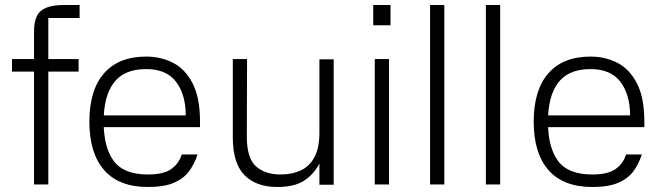

<svg xmlns="http://www.w3.org/2000/svg" viewBox="-20 -737 2644 767"><path d="M173 0H116V-614Q116 -650 127.5 -673Q139 -696 165.5 -706.5Q192 -717 236 -717H298V-665H173ZM28 -451V-501H294V-451Z M357 -276H722Q722 -359 683.5 -410Q645 -461 564 -461Q476 -461 435 -407Q394 -353 394 -251Q394 -149 434 -94.5Q474 -40 571 -40Q634 -40 664.5 -62Q695 -84 706 -120H769Q757 -82 735 -52.5Q713 -23 674 -6.5Q635 10 571 10Q455 10 396 -57.5Q337 -125 337 -251Q337 -377 395.5 -444Q454 -511 564 -511Q623 -511 671.5 -486Q720 -461 749.5 -404Q779 -347 779 -251V-229H356Z M1256 -500H1313V1H1256V-84Q1234 -41 1195 -15.5Q1156 10 1088 10Q1003 10 956.5 -37.5Q910 -85 910 -188V-501H967L966 -191Q966 -106 1002 -73Q1038 -40 1102 -40Q1146 -40 1181 -56Q1216 -72 1236 -109Q1256 -146 1256 -207Z M1534 -501V0H1477V-501ZM1471 -717H1540V-636H1471Z M1755 0H1698V-717H1755Z M1978 0H1921V-717H1978Z M2132 -276H2497Q2497 -359 2458.5 -410Q2420 -461 2339 -461Q2251 -461 2210 -407Q2169 -353 2169 -251Q2169 -149 2209 -94.5Q2249 -40 2346 -40Q2409 -40 2439.5 -62Q2470 -84 2481 -120H2544Q2532 -82 2510 -52.5Q2488 -23 2449 -6.5Q2410 10 2346 10Q2230 10 2171 -57.5Q2112 -125 2112 -251Q2112 -377 2170.5 -444Q2229 -511 2339 -511Q2398 -511 2446.5 -486Q2495 -461 2524.5 -404Q2554 -347 2554 -251V-229H2131Z"/></svg>

Font: Asta Sans Light
Style: Regular
Weight: 300
Designer: 42dot
Version: Version 1.000